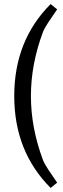

<svg xmlns="http://www.w3.org/2000/svg" viewBox="-20 -789 311 944"><path d="M191 -3Q197 14 218.5 46.5Q240 79 261 109L229 135Q50 -44 50 -317Q50 -590 229 -769L261 -743Q240 -713 218.5 -680.5Q197 -648 191 -631Q132 -473 132 -317Q132 -161 191 -3Z"/></svg>

Font: Andada
Style: Regular
Weight: 400
Designer: Carolina Giovagnoli
Foundry: Carolina Giovagnoli
Version: Version 1.002